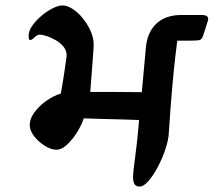

<svg xmlns="http://www.w3.org/2000/svg" viewBox="-20 -661 783 704"><path d="M85 -530Q85 -548 98.5 -567Q112 -586 132 -603Q152 -620 173 -630.5Q194 -641 209 -641Q227 -641 247.5 -627.5Q268 -614 286 -591Q304 -568 315 -540.5Q326 -513 323 -484Q321 -454 317.5 -409Q314 -364 311 -324Q342 -324 377 -324Q412 -324 444.5 -323.5Q477 -323 500 -323L515 -487Q520 -543 553.5 -574.5Q587 -606 645 -606H720Q749 -606 742 -584L725 -531Q720 -515 709.5 -513.5Q699 -512 675 -512H630Q629 -504 623.5 -459Q618 -414 611.5 -341Q605 -268 599 -174Q598 -149 587 -115.5Q576 -82 559.5 -50.5Q543 -19 525 2Q507 23 492 23Q477 23 472 12Q467 1 468 -17Q469 -35 472 -56Q477 -93 481.5 -133.5Q486 -174 490 -221Q467 -222 429 -223Q391 -224 352.5 -225Q314 -226 287 -227Q281 -207 265 -180Q249 -153 228 -132.5Q207 -112 186 -112Q168 -112 145 -126Q122 -140 105.5 -161Q89 -182 89 -203Q89 -225 105.5 -248Q122 -271 148 -290Q174 -309 203 -318Q207 -338 211 -364Q215 -390 218.5 -414Q222 -438 224 -453Q226 -472 215 -487Q204 -502 186.5 -512.5Q169 -523 152 -528.5Q135 -534 126 -534Q117 -534 106.5 -524Q96 -514 90 -514Q85 -514 85 -530Z"/></svg>

Font: Alkatra
Style: Regular
Weight: 400
Designer: Suman Bhandary
Version: Version 1.100;gftools[0.9.22]